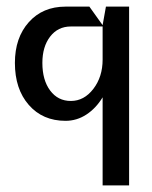

<svg xmlns="http://www.w3.org/2000/svg" viewBox="-20 -360 460 580"><path d="M25 -170Q25 -246 67 -293Q109 -340 178 -340H250L290 -284L300 -340H370V200H290V-66Q270 -33 241 -14Q212 5 178 5Q109 5 67 -43Q25 -91 25 -170ZM108 -170Q108 -118 131.5 -86.5Q155 -55 194 -55Q234 -55 262 -91.5Q290 -128 290 -180V-280H194Q155 -280 131.5 -249.5Q108 -219 108 -170Z"/></svg>

Font: Glametrix
Style: Bold
Weight: 700
Designer: gluk
Foundry: gluk
Version: Version 0.40